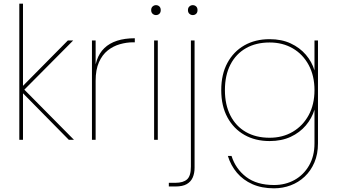

<svg xmlns="http://www.w3.org/2000/svg" viewBox="-20 -760 1834 1044"><path d="M85 0V-740H105V0ZM85 -273 349 -540H378L96 -256L90 -295L382 0H354Z M500 -321 493 -341Q493 -393 506.5 -432.5Q520 -472 547.5 -498.5Q575 -525 616.5 -538.5Q658 -552 713 -552V-530H704Q668 -530 631.5 -519.5Q595 -509 565.5 -485.5Q536 -462 518 -421.5Q500 -381 500 -321ZM480 0V-540H500V0Z M818 0V-540H838V0ZM828 -678Q818 -678 810 -685Q802 -692 802 -705Q802 -718 810 -725Q818 -732 828 -732Q839 -732 846.5 -725Q854 -718 854 -705Q854 -692 846.5 -685Q839 -678 828 -678Z M1028 -678Q1018 -678 1010 -685Q1002 -692 1002 -705Q1002 -718 1010 -725Q1018 -732 1028 -732Q1039 -732 1046.5 -725Q1054 -718 1054 -705Q1054 -692 1046.5 -685Q1039 -678 1028 -678ZM1018 -540H1038V152Q1038 182 1028 205Q1018 228 995.5 241Q973 254 934 254H898V234H934Q976 234 997 215.5Q1018 197 1018 146Z M1446 -547Q1511 -547 1560.5 -524Q1610 -501 1643 -462.5Q1676 -424 1690 -377V-540H1709V20Q1709 78 1689.5 123.5Q1670 169 1636.5 200.5Q1603 232 1560 248Q1517 264 1470 264Q1403 264 1352.5 241.5Q1302 219 1268.5 179.5Q1235 140 1219 88H1239Q1261 158 1318.5 202Q1376 246 1470 246Q1532 246 1581.5 218.5Q1631 191 1660.5 140Q1690 89 1690 20V-164Q1676 -117 1643 -78Q1610 -39 1560.5 -16Q1511 7 1446 7Q1368 7 1309 -26.5Q1250 -60 1216.5 -122Q1183 -184 1183 -270Q1183 -356 1216.5 -418Q1250 -480 1309 -513.5Q1368 -547 1446 -547ZM1690 -270Q1690 -348 1658.5 -406.5Q1627 -465 1572 -497Q1517 -529 1446 -529Q1372 -529 1317.5 -498Q1263 -467 1233 -409Q1203 -351 1203 -270Q1203 -190 1233 -131.5Q1263 -73 1317.5 -42Q1372 -11 1446 -11Q1517 -11 1572 -43.5Q1627 -76 1658.5 -134Q1690 -192 1690 -270Z"/></svg>

Font: Poppins Variable
Style: Regular
Weight: 100
Designer: Jonny Pinhorn
Foundry: Indian Type Foundry
Version: Version 6.000